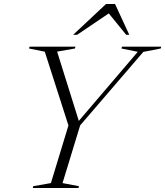

<svg xmlns="http://www.w3.org/2000/svg" viewBox="-20 -938 824 958"><path d="M667.5 -679.5 586 -696 588.5 -705H784.5L782 -696L695 -679L380 -312.5L292 -24.5L374 -9L371.5 0H143.5L146 -9L234 -24.5L321.5 -312L203.5 -680L125 -696L127.5 -705H356.5L354 -696L265 -680.5L376.5 -324.5H364.5ZM345 -764.5 509 -918H554L625 -764.5H609.5L513.5 -882.5H539.5L365 -764.5Z"/></svg>

Font: Newsreader 60pt Light
Style: Italic
Weight: 300
Italic angle: -17°
Designer: Hugues Gentile
Foundry: Production Type
Version: Version 1.003